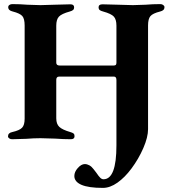

<svg xmlns="http://www.w3.org/2000/svg" viewBox="-20 -675 828 935"><path d="M342 182Q342 162 359 143Q376 124 393 124Q404 124 415 130Q426 136 435 148L449 166Q461 184 468.5 191Q476 198 484 198Q547 198 547 33V-285Q547 -302 535 -302H268Q254 -302 254 -286V-99Q254 -71 269 -57Q284 -43 322 -32Q333 -29 338 -25Q343 -21 343 -12Q343 3 325 3Q289 3 248 0Q196 -2 177 -2Q144 -2 108 1Q60 3 39 3Q31 3 25 -1Q19 -5 19 -11Q19 -28 40 -32Q75 -40 87.5 -53Q100 -66 100 -97V-551Q100 -584 88.5 -597Q77 -610 42 -619Q20 -624 20 -640Q20 -647 26 -651Q32 -655 40 -655Q77 -655 113 -652Q159 -650 177 -650Q194 -650 246 -652Q300 -654 323 -654Q341 -654 341 -639Q341 -631 336 -626.5Q331 -622 320 -619Q280 -608 267 -594Q254 -580 254 -550V-370Q254 -356 270 -356H534Q541 -356 544 -359Q547 -362 547 -370V-550Q547 -580 534.5 -594Q522 -608 482 -619Q470 -622 465 -626.5Q460 -631 460 -639Q460 -654 479 -654Q502 -654 556 -652Q608 -650 627 -650Q645 -650 689 -652Q724 -655 761 -655Q769 -655 775 -650.5Q781 -646 781 -640Q781 -624 760 -619Q724 -610 712.5 -596.5Q701 -583 701 -551V-46Q701 -7 678 46Q655 99 620 146Q588 189 552 214.5Q516 240 481 240Q411 240 376.5 225Q342 210 342 182Z"/></svg>

Font: EB Garamond
Style: Bold
Weight: 700
Designer: Georg Duffner and Octavio Pardo
Foundry: Georg Duffner
Version: Version 1.000; ttfautohint (v1.6)